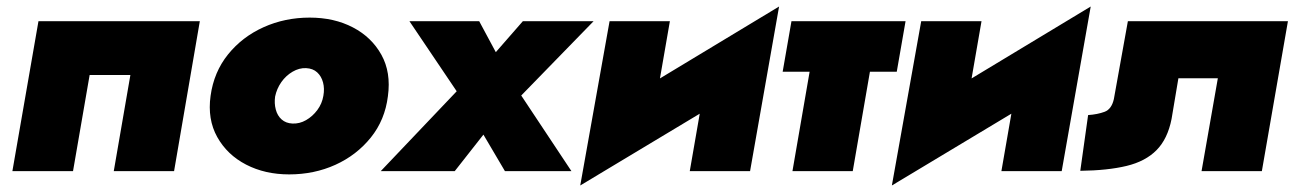

<svg xmlns="http://www.w3.org/2000/svg" viewBox="-20 -525 3993 589"><path d="M593 -460H98L18 0H204L255 -295H380L329 0H514Z M626 -231Q616 -159 646.5 -104.5Q677 -50 735 -20Q793 10 867 10Q944 10 1009 -19.5Q1074 -49 1117.5 -103Q1161 -157 1170 -230Q1180 -303 1150 -357Q1120 -411 1062.5 -441Q1005 -471 930 -471Q854 -471 788.5 -441.5Q723 -412 679.5 -358Q636 -304 626 -231ZM824 -229Q829 -253 843 -273Q857 -293 877.5 -305Q898 -317 919 -316Q940 -315 953 -303Q966 -291 971 -272Q976 -253 972 -231Q968 -207 953.5 -187.5Q939 -168 919 -156.5Q899 -145 877 -146Q857 -147 844 -158.5Q831 -170 826 -189Q821 -208 824 -229Z M1584 -460 1501 -365 1450 -460H1236L1381 -245L1148 0H1375L1463 -112L1529 0H1733L1579 -232L1801 -460Z M2326 -296 2370 -505 1805 -164 1760 44ZM2035 -460H1850L1760 44L1976 -120ZM2370 -505 2155 -340 2096 0H2281Z M2408 -460 2381 -305H2731L2758 -460ZM2487 -440 2411 0H2596L2672 -440Z M3282 -296 3326 -505 2761 -164 2716 44ZM2991 -460H2806L2716 44L2932 -120ZM3326 -505 3111 -340 3052 0H3237Z M3931 -460H3440L3397 -221Q3390 -190 3368.5 -182Q3347 -174 3318 -172L3294 -1Q3378 -2 3436 -16Q3494 -30 3528 -64.5Q3562 -99 3574 -160L3595 -285H3716L3666 0H3851Z"/></svg>

Font: Jost Black
Style: Italic
Weight: 900
Italic angle: -5°
Version: Version 3.710